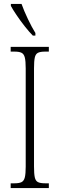

<svg xmlns="http://www.w3.org/2000/svg" viewBox="-20 -951 302 971"><path d="M34 0V-24H54Q77 -24 89 -30Q101 -36 105.5 -54Q110 -72 110 -108V-605Q110 -642 105.5 -660Q101 -678 89 -684Q77 -690 54 -690H34V-714H227V-690H208Q184 -690 172 -684Q160 -678 156 -660Q152 -642 152 -605V-109Q152 -72 156 -54Q160 -36 172 -30Q184 -24 208 -24H227V0ZM146 -771Q128 -789 105.5 -817.5Q83 -846 63.5 -875Q44 -904 35 -921V-931H89Q101 -897 121 -855Q141 -813 159 -784V-771Z"/></svg>

Font: Noto Serif Ethiopic ExtraCondensed ExtraLight
Style: Regular
Weight: 200
Width: 2
Designer: Monotype Design Team
Foundry: Monotype Imaging Inc.
Version: Version 2.102; ttfautohint (v1.8.4.7-5d5b)